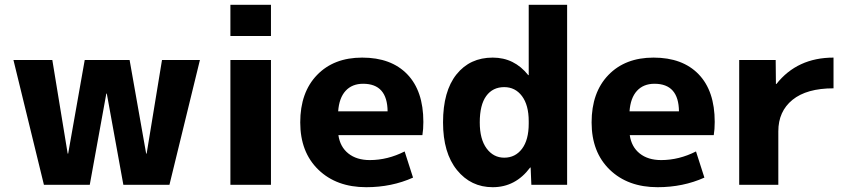

<svg xmlns="http://www.w3.org/2000/svg" viewBox="-20 -770 3539 800"><path d="M198 -520 262 -130H264L333 -520H520L589 -130H591L655 -520H813L686 0H494L425 -380H423L354 0H163L36 -520Z M940 -620V-750H1109V-620ZM940 0V-520H1109V0Z M1389 -306H1595Q1594 -421 1493 -421Q1447 -421 1420 -391.5Q1393 -362 1389 -306ZM1390 -207Q1397 -158 1431.5 -130.5Q1466 -103 1521 -103Q1595 -103 1666 -139L1701 -30Q1612 10 1506 10Q1382 10 1306.5 -63Q1231 -136 1231 -260Q1231 -385 1301 -457.5Q1371 -530 1489 -530Q1610 -530 1677 -460.5Q1744 -391 1744 -262Q1744 -231 1740 -207Z M2343 -750V0H2194L2191 -72H2189Q2128 10 2033 10Q1942 10 1884 -61.5Q1826 -133 1826 -260Q1826 -390 1882 -460Q1938 -530 2033 -530Q2123 -530 2181 -457H2183V-750ZM1979 -260Q1979 -190 2007.5 -151.5Q2036 -113 2081 -113Q2127 -113 2155 -150Q2183 -187 2183 -255V-265Q2183 -332 2155 -369.5Q2127 -407 2081 -407Q2033 -407 2006 -370Q1979 -333 1979 -260Z M2603 -306H2809Q2808 -421 2707 -421Q2661 -421 2634 -391.5Q2607 -362 2603 -306ZM2604 -207Q2611 -158 2645.5 -130.5Q2680 -103 2735 -103Q2809 -103 2880 -139L2915 -30Q2826 10 2720 10Q2596 10 2520.5 -63Q2445 -136 2445 -260Q2445 -385 2515 -457.5Q2585 -530 2703 -530Q2824 -530 2891 -460.5Q2958 -391 2958 -262Q2958 -231 2954 -207Z M3060 -520H3212L3213 -420H3215Q3302 -530 3453 -530V-402Q3341 -402 3282 -354Q3223 -306 3223 -223V0H3060Z"/></svg>

Font: M PLUS 1p ExtraBold
Style: Regular
Weight: 800
Version: Version 1.062